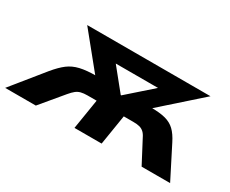

<svg xmlns="http://www.w3.org/2000/svg" viewBox="-129 -747 1193 998"><g transform="rotate(30 467.0 -248.0)"><path d="M-47 0 106 -189Q139 -229 168 -251Q197 -273 236 -282Q275 -291 333 -291H400L358 -251L159 -496H899L623 -251L591 -291H656Q713 -291 747 -282Q781 -273 804 -251Q827 -229 847 -189L943 0H772L702 -133Q693 -152 682 -162Q671 -172 656.5 -176Q642 -180 618 -180H561L532 0H369L398 -180H343Q321 -180 305 -176Q289 -172 276 -161.5Q263 -151 248 -133L137 0ZM492 -268H495L691 -441L684 -397H342L352 -441Z"/></g></svg>

Font: Nunito Sans 10pt SemiExpanded ExtraBold
Style: Italic
Weight: 800
Width: 6
Italic angle: -9°
Designer: Vernon Adams
Foundry: Vernon Adams
Version: Version 3.101;gftools[0.9.27]